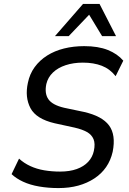

<svg xmlns="http://www.w3.org/2000/svg" viewBox="-20 -949 659 978"><path d="M278 9Q226 9 179.5 1Q133 -7 97.5 -23.5Q62 -40 39 -62L77 -141Q102 -118 134.5 -103Q167 -88 205.5 -81.5Q244 -75 286 -75Q335 -75 371 -88Q407 -101 429 -124.5Q451 -148 458 -180Q466 -217 456.5 -240Q447 -263 423 -276.5Q399 -290 360 -299L259 -321Q164 -343 135 -398.5Q106 -454 122 -527Q131 -572 156.5 -607Q182 -642 220 -666Q258 -690 306 -702Q354 -714 409 -714Q480 -714 529 -694.5Q578 -675 608 -640L569 -561Q540 -598 498.5 -614Q457 -630 402 -630Q354 -630 314.5 -617Q275 -604 249.5 -579.5Q224 -555 216 -521Q206 -473 226.5 -443.5Q247 -414 307 -400L407 -379Q500 -358 535.5 -310Q571 -262 554 -176Q544 -132 520.5 -98Q497 -64 460.5 -40Q424 -16 378.5 -3.5Q333 9 278 9ZM260 -765 403 -929H487L571 -765H500L434 -874L330 -765Z"/></svg>

Font: Nunito Sans 7pt SemiCondensed Medium
Style: Italic
Weight: 500
Width: 4
Italic angle: -9°
Designer: Vernon Adams
Foundry: Vernon Adams
Version: Version 3.101;gftools[0.9.27]